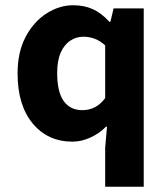

<svg xmlns="http://www.w3.org/2000/svg" viewBox="-20 -528 640 732"><path d="M381 184V35L388 -45H384Q360 -20 325.5 -4Q291 12 256 12Q162 12 104.5 -57.5Q47 -127 47 -248Q47 -329 77.5 -387Q108 -445 157 -476.5Q206 -508 259 -508Q301 -508 334 -493Q367 -478 397 -445H401L413 -496H528V184ZM294 -108Q319 -108 340.5 -118.5Q362 -129 381 -154V-355Q361 -373 340.5 -380.5Q320 -388 298 -388Q271 -388 248 -373Q225 -358 211.5 -327.5Q198 -297 198 -250Q198 -177 223 -142.5Q248 -108 294 -108Z"/></svg>

Font: Source Code Pro ExtraLight
Style: Bold
Weight: 700
Monospace: yes
Version: Version 1.018;hotconv 1.0.116;makeotfexe 2.5.65601